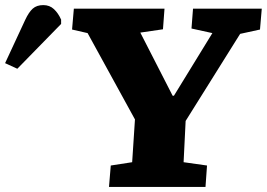

<svg xmlns="http://www.w3.org/2000/svg" viewBox="-268 -734 1048 754"><path d="M410 -358H415L566 -604L484 -622L490 -700H760L753 -618L675 -601L461 -259L453 -97L545 -84L539 0H160L167 -84L251 -97L262 -265L76 -604L15 -618L22 -700H378L372 -619L283 -606ZM-200 -464 -248 -486 -169 -656Q-155 -686 -139.5 -700Q-124 -714 -98 -714Q-73 -714 -56 -698Q-39 -682 -28 -657V-640Z"/></svg>

Font: Literata 12pt ExtraBold
Style: Italic
Weight: 800
Italic angle: -2°
Designer: Latin by Veronika Burian and Jose Scaglione. Greek by Irene Vlachou. Cyrillic by Vera Evstafieva
Foundry: TypeTogether
Version: Version 3.002